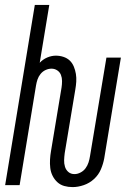

<svg xmlns="http://www.w3.org/2000/svg" viewBox="-20 -755 540 783"><path d="M276 8Q258 8 242 3.5Q226 -1 214 -12Q202 -23 194.5 -38Q187 -53 185 -70Q183 -87 184 -104.5Q185 -122 188 -139L231 -398Q233 -411 233 -424.5Q233 -438 228.5 -449.5Q224 -461 213.5 -468Q203 -475 190 -475Q178 -475 166 -469.5Q154 -464 145.5 -453.5Q137 -443 133 -431Q129 -419 127 -407L60 0H1L122 -735H181L142 -499Q155 -513 172.5 -520.5Q190 -528 208 -528Q224 -528 239 -523Q254 -518 264.5 -508Q275 -498 281 -483.5Q287 -469 289.5 -453.5Q292 -438 291 -422Q290 -406 287 -389L244 -131Q242 -116 241.5 -102Q241 -88 245 -75Q249 -62 259 -53.5Q269 -45 284 -45Q296 -45 308.5 -51.5Q321 -58 329 -69Q337 -80 341 -92.5Q345 -105 347 -118L414 -520H473L405 -109Q401 -87 391.5 -64.5Q382 -42 363.5 -25Q345 -8 321.5 0Q298 8 276 8Z"/></svg>

Font: Iosevka Light Oblique
Style: Regular
Weight: 300
Italic angle: -9°
Monospace: yes
Designer: Belleve Invis
Foundry: Belleve Invis
Version: Version 32.5.0; ttfautohint (v1.8.4)